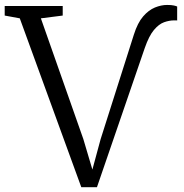

<svg xmlns="http://www.w3.org/2000/svg" viewBox="-38 -768 761 796"><path d="M299 8 44 -692 -18.5 -703.5V-743H222V-703.5L131.5 -692L307.5 -191.5L345 -65L379 -190.5L517 -624.5Q532.5 -673.5 555.5 -700Q578.5 -726.5 604.5 -737Q630.5 -747.5 654.5 -747.5Q673 -747.5 682.8 -745.2Q692.5 -743 696.5 -741V-682.5Q696.5 -683.5 693.2 -683.5Q690 -683.5 683.5 -683.5Q664 -683.5 642.2 -675.8Q620.5 -668 600 -643.5Q579.5 -619 562 -568.5L364 8Z"/></svg>

Font: Merriweather 36pt Light
Style: Regular
Weight: 300
Designer: Eben Sorkin
Foundry: Eben Sorkin
Version: Version 2.100